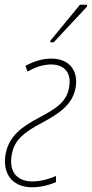

<svg xmlns="http://www.w3.org/2000/svg" viewBox="-20 -786 390 816"><path d="M194 -613V-606H208L350 -758V-766H320ZM117 10C153 10 191 0 218 -12V-38C189 -25 152 -15 118 -15C46 -15 16 -63 31 -134C43 -193 84 -225 160 -265C230 -303 285 -339 300 -407C316 -480 279 -537 198 -537C157 -537 119 -523 88 -506L97 -482C127 -499 162 -512 197 -512C256 -512 286 -474 273 -411C261 -350 215 -323 146 -286C70 -246 20 -207 5 -137C-12 -58 24 10 117 10Z"/></svg>

Font: Noto Sans Condensed Thin
Style: Italic
Weight: 100
Width: 3
Italic angle: -12°
Designer: Monotype Design Team
Foundry: Monotype Imaging Inc.
Version: Version 2.013